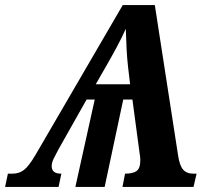

<svg xmlns="http://www.w3.org/2000/svg" viewBox="-64 -734 829 754"><path d="M-44 0 -33 -52H-15Q11 -52 30 -66.5Q49 -81 75 -125L418 -714H544L635 -126Q641 -84 655 -68Q669 -52 695 -52H708L696 0H417L427 -52Q458 -52 472.5 -62.5Q487 -73 487 -105Q487 -118 484 -134L456 -343H420L347 0H232L308 -343H276L166 -148Q155 -128 147 -111.5Q139 -95 139 -81Q139 -68 147.5 -60Q156 -52 177 -52L166 0ZM312 -403H447L439 -470Q435 -505 433 -544Q431 -583 430 -621Q416 -589 395 -550Q374 -511 355 -478Z"/></svg>

Font: Noto Serif SemiCondensed
Style: Bold Italic
Weight: 700
Width: 4
Italic angle: -12°
Designer: Monotype Design Team
Foundry: Monotype Imaging Inc.
Version: Version 2.014